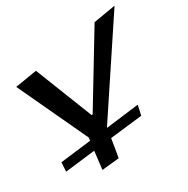

<svg xmlns="http://www.w3.org/2000/svg" viewBox="-250 -625 915 933"><g transform="rotate(-30 207.5 -158.0)"><path d="M-94 92 75 72 63 173 160 163 177 60 358 39 370 -16 185 7 186 4 513 -489 389 -468 157 -85 151 -84 24 -406 -98 -386 84 3 82 20 -91 41Z"/></g></svg>

Font: Gamestation Warped
Style: Italic
Weight: 400
Designer: Jonas Hecksher
Foundry: Jonas Hecksher, Playtypeª, e-types AS
Version: Version 1.003